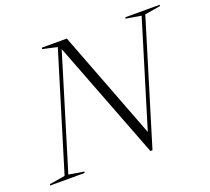

<svg xmlns="http://www.w3.org/2000/svg" viewBox="-164 -871 1136 1037"><g transform="rotate(-20 404.5 -352.5)"><path d="M758.5 -693 544 10H532L270 -671L72 -22L159.5 -7.5L157 0H-41L-38.5 -7.5L50.5 -22L254 -688.5L170.5 -707.5L172.5 -715H315.5L554 -91.5L737.5 -693L650 -707.5L652.5 -715H850L847.5 -707.5Z"/></g></svg>

Font: Newsreader 72pt Light
Style: Italic
Weight: 300
Italic angle: -17°
Designer: Hugues Gentile
Foundry: Production Type
Version: Version 1.003; ttfautohint (v1.8.3)